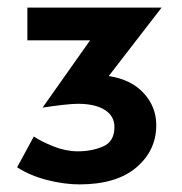

<svg xmlns="http://www.w3.org/2000/svg" viewBox="-20 -836 480 505"><path d="M189 -351Q149 -351 104 -362.5Q59 -374 25 -396L69 -477Q88 -464 120.5 -451Q153 -438 185 -438Q222 -438 251.5 -451Q281 -464 281 -502Q281 -531 255.5 -547Q230 -563 185 -563Q172 -563 148.5 -560.5Q125 -558 92 -553L217 -730H52V-816H405L266 -636Q325 -627 358 -591Q391 -555 391 -507Q391 -440 338.5 -395.5Q286 -351 189 -351Z"/></svg>

Font: Alata
Style: Regular
Weight: 400
Designer: Spyros Zevelakis, Eben Sorkin
Foundry: Spyros Zevelakis
Version: Version 1.005; ttfautohint (v1.8.4.7-5d5b)